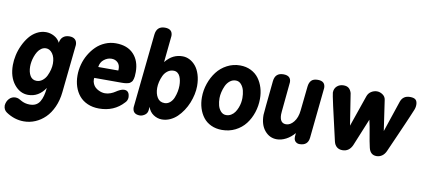

<svg xmlns="http://www.w3.org/2000/svg" viewBox="-94 -1160 3937 1747"><g transform="rotate(10 1874.5 -286.5)"><path d="M378.9 -514.2 377.9 -508.8Q381.3 -547.4 404.1 -568.1Q426.8 -588.9 464.8 -588.9Q499 -588.9 517.1 -571.5Q535.2 -554.2 535.2 -522Q535.2 -521 533.7 -507.8Q520.5 -387.7 488.8 -77.1Q481 -1 452.9 61Q424.8 123 384 162.8Q343.3 202.6 293 223.9Q242.7 245.1 188 245.1Q101.1 245.1 23.9 192.9Q-6.8 171.9 -6.8 130.9Q-2.9 93.8 20.3 68.8Q43.5 43.9 79.1 43.9Q87.4 43.9 95.7 46.1Q104 48.3 108.4 50.3Q112.8 52.2 121.1 56.9Q129.4 61.5 131.8 63Q169.4 85 214.8 85Q247.6 85 270.8 72.8Q293.9 60.5 308.1 36.4Q322.3 12.2 330.3 -18.1Q338.4 -48.3 342.8 -90.8Q282.2 1 185.1 1Q109.4 1 55.7 -66.4Q2 -133.8 2 -243.2Q2 -287.1 12.5 -334.7Q22.9 -382.3 44.2 -427.7Q65.4 -473.1 94.5 -509.5Q123.5 -545.9 163.8 -567.9Q204.1 -589.8 249 -589.8Q287.6 -589.8 324 -570.3Q360.4 -550.8 378.9 -514.2ZM238.8 -138.2Q268.6 -138.2 292.7 -157Q316.9 -175.8 330.6 -204.3Q344.2 -232.9 351.6 -262.5Q358.9 -292 358.9 -317.9Q358.9 -375.5 334 -410.2Q309.1 -444.8 273.9 -444.8Q250.5 -444.8 230.7 -431.2Q210.9 -417.5 198 -396.5Q185.1 -375.5 176 -349.9Q167 -324.2 163.1 -300.8Q159.2 -277.3 159.2 -257.8Q159.2 -205.6 179.2 -171.9Q199.2 -138.2 238.8 -138.2Z M891.6 -600.1Q998.5 -600.1 1056.6 -538.3Q1114.7 -476.6 1114.7 -374Q1114.7 -347.2 1112.8 -333Q1111.3 -320.3 1108.4 -310.1Q1105.5 -299.8 1102.1 -292.2Q1098.6 -284.7 1092 -278.8Q1085.4 -272.9 1080.3 -269Q1075.2 -265.1 1064.9 -262.7Q1054.7 -260.3 1048.1 -258.8Q1041.5 -257.3 1027.6 -256.6Q1013.7 -255.9 1005.6 -255.9Q997.6 -255.9 981 -255.9H752Q752 -253.9 751.2 -249.5Q750.5 -245.1 750.5 -243.2Q750.5 -220.2 759.3 -201.2Q768.1 -182.1 781.2 -170.2Q794.4 -158.2 811.3 -149.9Q828.1 -141.6 843.3 -138.2Q858.4 -134.8 871.6 -134.8Q897.5 -134.8 922.9 -144.5Q948.2 -154.3 964.6 -165.8Q981 -177.2 1001.5 -187Q1022 -196.8 1039.6 -196.8Q1089.8 -196.8 1089.8 -130.9Q1086.9 -102.5 1067.9 -85Q981 11.2 841.8 11.2Q782.7 11.2 735.8 -9.3Q689 -29.8 658.9 -65.7Q628.9 -101.6 613.3 -149.2Q597.7 -196.8 597.7 -252Q597.7 -302.7 611.1 -353Q624.5 -403.3 650.4 -447.5Q676.3 -491.7 711.4 -526.1Q746.6 -560.5 793.5 -580.3Q840.3 -600.1 891.6 -600.1ZM770.5 -359.9H955.6Q956.5 -364.7 956.5 -374Q956.5 -413.1 933.8 -434.1Q911.1 -455.1 877.9 -455.1Q840.3 -455.1 807.9 -429.4Q775.4 -403.8 770.5 -359.9Z M1222.2 -738.8Q1231 -817.9 1306.6 -817.9Q1377.4 -817.9 1377.4 -753.9Q1377.4 -743.7 1352.5 -507.8Q1387.7 -551.3 1426.3 -570.1Q1464.8 -588.9 1510.3 -588.9Q1544.4 -588.9 1575.7 -573Q1606.9 -557.1 1631.8 -527.3Q1656.7 -497.6 1671.6 -450.2Q1686.5 -402.8 1686.5 -344.2Q1686.5 -308.1 1678 -267.8Q1669.4 -227.5 1653.6 -188Q1637.7 -148.4 1614 -112.8Q1590.3 -77.1 1561.8 -49.8Q1533.2 -22.5 1497.1 -6.3Q1460.9 9.8 1422.4 9.8Q1380.9 9.8 1344.2 -14.6Q1307.6 -39.1 1293.5 -84L1290.5 -51.8Q1287.1 -22.5 1263.7 -6.8Q1240.2 8.8 1219.2 8.8Q1151.4 8.8 1151.4 -55.2Q1151.4 -64.9 1222.2 -738.8ZM1420.4 -141.1Q1449.2 -141.1 1471.4 -160.4Q1493.7 -179.7 1505.1 -209Q1516.6 -238.3 1522 -266.8Q1527.3 -295.4 1527.3 -320.8Q1527.3 -345.2 1523.4 -366.5Q1519.5 -387.7 1511.2 -406Q1502.9 -424.3 1487.8 -435.1Q1472.7 -445.8 1452.6 -445.8Q1421.4 -445.8 1396.7 -427.2Q1372.1 -408.7 1358.6 -379.9Q1345.2 -351.1 1338.4 -321.8Q1331.5 -292.5 1331.5 -266.1Q1331.5 -212.9 1353.8 -177Q1376 -141.1 1420.4 -141.1Z M2040 -598.1Q2096.2 -598.1 2140.9 -575.9Q2185.5 -553.7 2213.4 -516.1Q2241.2 -478.5 2255.6 -430.9Q2270 -383.3 2270 -330.1Q2270 -264.2 2250 -203.4Q2230 -142.6 2193.4 -95.2Q2156.7 -47.9 2100.6 -19.5Q2044.4 8.8 1977.1 8.8Q1920.9 8.8 1876.2 -12.2Q1831.5 -33.2 1803.7 -69.6Q1775.9 -106 1761.5 -152.3Q1747.1 -198.7 1747.1 -252Q1747.1 -317.9 1768.6 -380.1Q1790 -442.4 1827.4 -491Q1864.7 -539.6 1920.4 -568.8Q1976.1 -598.1 2040 -598.1ZM2025.4 -456.1Q1995.1 -456.1 1970.9 -436.8Q1946.8 -417.5 1933.3 -387.9Q1919.9 -358.4 1913.1 -328.6Q1906.2 -298.8 1906.2 -272.9Q1906.2 -237.3 1914.1 -206.5Q1921.9 -175.8 1941.9 -153.3Q1961.9 -130.9 1991.2 -130.9Q2016.1 -130.9 2036.9 -143.3Q2057.6 -155.8 2071 -175Q2084.5 -194.3 2094 -218.5Q2103.5 -242.7 2107.4 -265.6Q2111.3 -288.6 2111.3 -309.1Q2111.3 -345.2 2103.5 -377.2Q2095.7 -409.2 2075.4 -432.6Q2055.2 -456.1 2025.4 -456.1Z M2485.8 -252.9Q2483.9 -230.5 2483.9 -224.1Q2483.9 -143.1 2543 -143.1Q2581.1 -143.1 2613.5 -182.9Q2646 -222.7 2652.8 -291L2676.3 -513.2Q2680.2 -552.2 2699.5 -572Q2718.8 -591.8 2759.3 -591.8Q2828.1 -591.8 2828.1 -528.8Q2828.1 -519 2780.3 -61Q2772.5 13.2 2694.8 13.2Q2673.8 13.2 2658.4 -0.7Q2643.1 -14.6 2643.1 -42V-49.8L2646 -80.1Q2610.8 -38.6 2567.9 -16.4Q2524.9 5.9 2482.9 5.9Q2417 5.9 2372.1 -47.1Q2327.1 -100.1 2327.1 -191.9Q2327.1 -208 2357.9 -509.8Q2366.2 -586.9 2441.9 -586.9Q2512.2 -586.9 2512.2 -525.9Q2512.2 -521 2485.8 -252.9Z M3073.2 -524.9 3119.1 -231.9 3219.2 -521Q3229.5 -550.3 3254.6 -566.2Q3279.8 -582 3308.1 -582Q3335 -582 3360.1 -564.7Q3385.3 -547.4 3389.2 -518.1L3430.2 -236.8L3526.9 -524.9Q3547.4 -584 3612.8 -584Q3649.4 -584 3664.8 -569.3Q3680.2 -554.7 3680.2 -522.9Q3680.2 -496.1 3668 -469.2Q3667.5 -468.8 3661.9 -454.8Q3656.2 -440.9 3644.5 -413.3Q3632.8 -385.7 3614.3 -343.3Q3595.7 -300.8 3563.5 -227.5Q3531.2 -154.3 3491.2 -64Q3477.5 -32.7 3454.3 -16.8Q3431.2 -1 3403.8 -1Q3345.7 -1 3331.1 -66.9Q3318.4 -122.1 3307.6 -189.9Q3296.9 -257.8 3283.2 -315.9L3180.2 -64.9Q3152.3 0 3088.9 0Q3057.6 0 3036.9 -17.3Q3016.1 -34.7 3008.8 -66.9Q2913.1 -477.1 2913.1 -501Q2913.1 -538.6 2937.7 -560.8Q2962.4 -583 2999 -583Q3028.8 -583 3046.4 -568.8Q3064 -554.7 3073.2 -524.9Z"/></g></svg>

Font: BPreplay
Style: Bold Italic
Weight: 700
Italic angle: -6°
Designer: Magenta/George Triantafyllakos
Foundry: Magenta/George Triantafyllakos
Version: Version 1.00